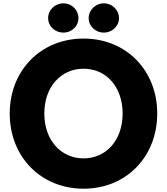

<svg xmlns="http://www.w3.org/2000/svg" viewBox="-20 -1062 1013 1165"><path d="M702 -952C702 -1003 659 -1042 610 -1042C561 -1042 518 -1003 518 -952C518 -901 562 -864 610 -864C658 -864 702 -901 702 -952ZM456 -952C456 -1003 414 -1042 365 -1042C315 -1042 272 -1003 272 -952C272 -901 316 -864 365 -864C413 -864 456 -901 456 -952ZM934 -373C934 -635 746 -828 487 -828C228 -828 39 -635 39 -373C39 -111 228 83 487 83C746 83 934 -111 934 -373ZM724 -373C724 -210 623 -101 487 -101C351 -101 249 -210 249 -373C249 -537 351 -645 487 -645C623 -645 724 -537 724 -373Z"/></svg>

Font: LINE Seed JP_OTF ExtraBold
Style: Regular
Weight: 800
Designer: LY Corporation & Fontrix & Fontworks
Version: Version 1.013